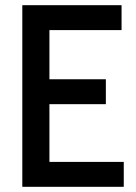

<svg xmlns="http://www.w3.org/2000/svg" viewBox="-20 -720 526 740"><path d="M66 0V-700H448.5V-604H170.5V-414.5H388V-318.5H170.5V-96H457V0Z"/></svg>

Font: Cabin Condensed Medium
Style: Regular
Weight: 500
Width: 3
Designer: Pablo Impallari
Foundry: Pablo Impallari. http://www.impallari.com Igino Marini. http://www.ikern.com
Version: Version 3.001; ttfautohint (v1.8.3)